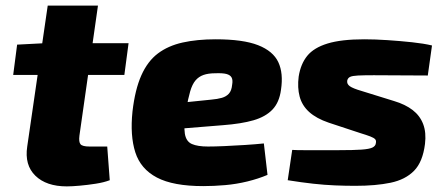

<svg xmlns="http://www.w3.org/2000/svg" viewBox="-20 -651 1581 684"><path d="M329 -631 263 -168Q260 -145 267 -137Q274 -129 299 -129H362L371 -9Q350 -1 321 3.5Q292 8 264 10.5Q236 13 218 13Q145 13 106 -25Q67 -63 77 -129L150 -631ZM438 -497 423 -384H27L41 -492L137 -497Z M748 -511Q846 -511 899.5 -490Q953 -469 971.5 -429.5Q990 -390 981 -331Q975 -286 950.5 -260.5Q926 -235 883 -222.5Q840 -210 774 -205L515 -184L527 -275L732 -296Q755 -298 770.5 -302.5Q786 -307 795.5 -317.5Q805 -328 807 -349Q810 -366 805 -375Q800 -384 786.5 -387.5Q773 -391 747 -390Q722 -390 705 -384Q688 -378 676.5 -364.5Q665 -351 657.5 -325.5Q650 -300 643 -259Q634 -203 638.5 -175Q643 -147 663.5 -138Q684 -129 721 -129Q744 -129 779 -130.5Q814 -132 852.5 -134.5Q891 -137 920 -140L933 -28Q900 -14 861 -4.5Q822 5 782 8.5Q742 12 704 12Q597 12 539 -18.5Q481 -49 462 -108.5Q443 -168 452 -254Q461 -332 483.5 -382.5Q506 -433 542.5 -460.5Q579 -488 630.5 -499.5Q682 -511 748 -511Z M1278 -511Q1316 -511 1361 -508Q1406 -505 1448 -500.5Q1490 -496 1519 -489L1504 -382Q1455 -382 1407 -382.5Q1359 -383 1312 -383Q1276 -383 1255.5 -382Q1235 -381 1227 -377Q1219 -373 1217 -364Q1215 -352 1226 -344Q1237 -336 1268 -327L1384 -291Q1424 -279 1450 -259Q1476 -239 1487.5 -209Q1499 -179 1494 -138Q1486 -74 1455 -42.5Q1424 -11 1371.5 0Q1319 11 1246 11Q1211 11 1174 9.5Q1137 8 1096 3.5Q1055 -1 1005 -9L1021 -117Q1036 -116 1064 -116Q1092 -116 1124.5 -116Q1157 -116 1186 -116Q1240 -116 1268 -118Q1296 -120 1307 -125.5Q1318 -131 1319 -141Q1321 -150 1316.5 -155Q1312 -160 1299 -165Q1286 -170 1263 -177L1151 -214Q1107 -229 1081.5 -252Q1056 -275 1047.5 -307Q1039 -339 1044 -378Q1051 -423 1074.5 -452Q1098 -481 1147 -496Q1196 -511 1278 -511Z"/></svg>

Font: Exo 2 ExtraBold
Style: Italic
Weight: 800
Italic angle: -8°
Designer: Natanael Gama
Foundry: Natanael Gama
Version: Version 2.010